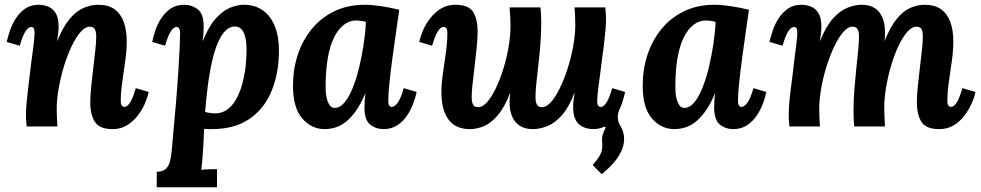

<svg xmlns="http://www.w3.org/2000/svg" viewBox="-20 -531 4120 806"><path d="M453 11Q398 11 378.5 -19Q359 -49 359 -102Q359 -132 363 -169.5Q367 -207 371.5 -246Q376 -285 380 -319.5Q384 -354 384 -377Q384 -392 381 -401.5Q378 -411 372 -415Q366 -419 356 -419Q338 -419 318.5 -397Q299 -375 281 -337.5Q263 -300 249 -254.5Q235 -209 226.5 -161.5Q218 -114 218 -72Q218 -59 219 -35.5Q220 -12 221 0H92Q90 -21 89.5 -29.5Q89 -38 89 -48Q89 -69 91.5 -97.5Q94 -126 98 -159.5Q102 -193 106 -226Q109 -253 112.5 -278.5Q116 -304 119 -326.5Q122 -349 123.5 -366Q125 -383 125 -392Q125 -409 120.5 -413.5Q116 -418 111 -418Q100 -418 88 -401Q76 -384 63 -339L8 -355Q13 -376 22 -403Q31 -430 47 -454.5Q63 -479 86 -495Q109 -511 142 -511Q164 -511 183 -503Q202 -495 214 -475.5Q226 -456 226 -420Q226 -401 224 -389Q222 -377 220 -360H221Q245 -420 273.5 -453Q302 -486 332.5 -498.5Q363 -511 392 -511Q435 -511 461 -492Q487 -473 499.5 -438.5Q512 -404 512 -357Q512 -321 506 -277Q500 -233 493.5 -189Q487 -145 487 -108Q487 -92 492 -87Q497 -82 502 -82Q513 -82 525 -99Q537 -116 550 -161L604 -145Q600 -124 588.5 -97Q577 -70 558 -45.5Q539 -21 513 -5Q487 11 453 11Z M638 255V190Q663 190 675.5 178.5Q688 167 693.5 146.5Q699 126 701 100Q712 -17 719 -102.5Q726 -188 729.5 -246Q733 -304 734.5 -338.5Q736 -373 736 -389Q736 -407 731.5 -412.5Q727 -418 721 -418Q710 -418 698 -401Q686 -384 673 -339L619 -355Q623 -376 632 -403Q641 -430 657 -454.5Q673 -479 696.5 -495Q720 -511 753 -511Q785 -511 810 -492Q835 -473 835 -420Q835 -401 834 -389Q833 -377 831 -360H832Q856 -420 885.5 -453Q915 -486 946 -498.5Q977 -511 1003 -511Q1051 -511 1084 -487Q1117 -463 1134 -420Q1151 -377 1151 -320Q1151 -225 1120.5 -150Q1090 -75 1027.5 -32Q965 11 869 11Q864 11 854.5 11Q845 11 837 10Q835 58 833 90.5Q831 123 829 144.5Q827 166 825 182Q841 180 861 179.5Q881 179 891 179V255ZM881 -55Q915 -55 938.5 -74.5Q962 -94 977 -125Q992 -156 1000.5 -192Q1009 -228 1012 -261.5Q1015 -295 1015 -319Q1015 -356 1009 -378Q1003 -400 992 -410Q981 -420 966 -420Q946 -420 928.5 -404Q911 -388 896.5 -356Q882 -324 871 -277Q860 -230 852 -168Q849 -143 846 -116.5Q843 -90 841 -61Q852 -58 863.5 -56.5Q875 -55 881 -55Z M1512 -511Q1540 -511 1577.5 -505.5Q1615 -500 1656 -490Q1651 -453 1643 -399Q1635 -345 1627.5 -288.5Q1620 -232 1615 -184.5Q1610 -137 1610 -111Q1610 -93 1614.5 -87.5Q1619 -82 1624 -82Q1636 -82 1649 -99Q1662 -116 1675 -161L1729 -145Q1725 -124 1715 -97Q1705 -70 1688.5 -45.5Q1672 -21 1647.5 -5Q1623 11 1590 11Q1558 11 1534 -8Q1510 -27 1510 -80Q1510 -93 1511 -109Q1512 -125 1514 -138H1513Q1495 -95 1474.5 -66Q1454 -37 1432.5 -20Q1411 -3 1388.5 4Q1366 11 1343 11Q1288 11 1249 -33.5Q1210 -78 1210 -171Q1210 -240 1230 -301Q1250 -362 1289 -409.5Q1328 -457 1384 -484Q1440 -511 1512 -511ZM1475 -445Q1447 -445 1423.5 -427Q1400 -409 1382.5 -374Q1365 -339 1356 -287Q1347 -235 1347 -166Q1347 -125 1357 -101.5Q1367 -78 1385 -78Q1407 -78 1426 -100.5Q1445 -123 1460.5 -161.5Q1476 -200 1487.5 -247.5Q1499 -295 1506.5 -344.5Q1514 -394 1516 -439Q1511 -441 1498.5 -443Q1486 -445 1475 -445Z M2506 200 2468 162Q2487 140 2496 125Q2505 110 2507 97.5Q2509 85 2508 73Q2506 47 2510 34.5Q2514 22 2523 3L2513 0V-69L2558 -151L2598 -136L2579 -69Q2573 -53 2573.5 -36.5Q2574 -20 2583 -5Q2611 40 2593 92Q2575 144 2506 200ZM1953 11Q1911 11 1884.5 -8Q1858 -27 1845.5 -61.5Q1833 -96 1833 -143Q1833 -180 1839.5 -224Q1846 -268 1852 -312Q1858 -356 1858 -392Q1858 -409 1853 -413.5Q1848 -418 1842 -418Q1831 -418 1819 -401Q1807 -384 1794 -339L1740 -355Q1744 -376 1755.5 -403Q1767 -430 1786 -454.5Q1805 -479 1831 -495Q1857 -511 1891 -511Q1947 -511 1966 -481Q1985 -451 1985 -398Q1985 -368 1981 -330.5Q1977 -293 1972.5 -254Q1968 -215 1964 -180.5Q1960 -146 1960 -123Q1960 -108 1963 -98.5Q1966 -89 1972 -85Q1978 -81 1988 -81Q2006 -81 2025 -102.5Q2044 -124 2061.5 -160.5Q2079 -197 2093 -242Q2107 -287 2115 -334Q2123 -381 2123 -423Q2123 -437 2122 -459Q2121 -481 2119 -500H2249Q2251 -479 2251.5 -460.5Q2252 -442 2252 -433Q2252 -390 2248.5 -345.5Q2245 -301 2240 -258.5Q2235 -216 2231.5 -181Q2228 -146 2228 -123Q2228 -101 2234.5 -91Q2241 -81 2256 -81Q2274 -81 2293.5 -103Q2313 -125 2331 -162.5Q2349 -200 2363.5 -245.5Q2378 -291 2386.5 -338.5Q2395 -386 2395 -428Q2395 -442 2394 -465Q2393 -488 2392 -500H2521Q2523 -479 2523.5 -470.5Q2524 -462 2524 -452Q2524 -431 2521.5 -402Q2519 -373 2515 -340Q2511 -307 2506 -273Q2503 -246 2499.5 -220.5Q2496 -195 2493 -173Q2490 -151 2488.5 -134Q2487 -117 2487 -108Q2487 -92 2491.5 -87Q2496 -82 2502 -82Q2513 -82 2525 -99Q2537 -116 2550 -161L2604 -145Q2600 -124 2591 -97Q2582 -70 2566 -45.5Q2550 -21 2526.5 -5Q2503 11 2470 11Q2449 11 2429.5 3Q2410 -5 2398 -25Q2386 -45 2386 -80Q2386 -100 2388 -111.5Q2390 -123 2392 -140H2391Q2368 -80 2338.5 -47Q2309 -14 2277.5 -1.5Q2246 11 2217 11Q2185 11 2163 -2.5Q2141 -16 2130 -41.5Q2119 -67 2119 -103Q2119 -111 2120 -120.5Q2121 -130 2122 -140H2121Q2098 -80 2069.5 -47Q2041 -14 2011.5 -1.5Q1982 11 1953 11Z M2980 -511Q3008 -511 3045.5 -505.5Q3083 -500 3124 -490Q3119 -453 3111 -399Q3103 -345 3095.5 -288.5Q3088 -232 3083 -184.5Q3078 -137 3078 -111Q3078 -93 3082.5 -87.5Q3087 -82 3092 -82Q3104 -82 3117 -99Q3130 -116 3143 -161L3197 -145Q3193 -124 3183 -97Q3173 -70 3156.5 -45.5Q3140 -21 3115.5 -5Q3091 11 3058 11Q3026 11 3002 -8Q2978 -27 2978 -80Q2978 -93 2979 -109Q2980 -125 2982 -138H2981Q2963 -95 2942.5 -66Q2922 -37 2900.5 -20Q2879 -3 2856.5 4Q2834 11 2811 11Q2756 11 2717 -33.5Q2678 -78 2678 -171Q2678 -240 2698 -301Q2718 -362 2757 -409.5Q2796 -457 2852 -484Q2908 -511 2980 -511ZM2943 -445Q2915 -445 2891.5 -427Q2868 -409 2850.5 -374Q2833 -339 2824 -287Q2815 -235 2815 -166Q2815 -125 2825 -101.5Q2835 -78 2853 -78Q2875 -78 2894 -100.5Q2913 -123 2928.5 -161.5Q2944 -200 2955.5 -247.5Q2967 -295 2974.5 -344.5Q2982 -394 2984 -439Q2979 -441 2966.5 -443Q2954 -445 2943 -445Z M3923 11Q3868 11 3848.5 -19Q3829 -49 3829 -102Q3829 -132 3833 -169.5Q3837 -207 3841.5 -246Q3846 -285 3850 -319.5Q3854 -354 3854 -377Q3854 -392 3851.5 -401.5Q3849 -411 3843 -415Q3837 -419 3826 -419Q3808 -419 3789 -397.5Q3770 -376 3752.5 -339.5Q3735 -303 3721.5 -258Q3708 -213 3700 -166Q3692 -119 3692 -77Q3692 -64 3693 -41.5Q3694 -19 3695 0H3566Q3564 -21 3563.5 -39.5Q3563 -58 3563 -67Q3563 -110 3566.5 -154.5Q3570 -199 3574.5 -241.5Q3579 -284 3582.5 -319Q3586 -354 3586 -377Q3586 -400 3579.5 -409.5Q3573 -419 3558 -419Q3540 -419 3520.5 -397Q3501 -375 3483 -337.5Q3465 -300 3450.5 -254.5Q3436 -209 3427.5 -161.5Q3419 -114 3419 -72Q3419 -59 3420 -35.5Q3421 -12 3422 0H3294Q3292 -21 3291.5 -29.5Q3291 -38 3291 -48Q3291 -68 3293 -94.5Q3295 -121 3299 -152.5Q3303 -184 3307 -215Q3310 -244 3313.5 -271Q3317 -298 3320 -322Q3323 -346 3325 -364Q3327 -382 3327 -392Q3327 -409 3322.5 -413.5Q3318 -418 3313 -418Q3302 -418 3290 -401Q3278 -384 3265 -339L3210 -355Q3215 -376 3224 -403Q3233 -430 3249 -454.5Q3265 -479 3288 -495Q3311 -511 3344 -511Q3366 -511 3385 -503Q3404 -495 3416 -475.5Q3428 -456 3428 -420Q3428 -401 3426 -389Q3424 -377 3422 -360H3423Q3447 -420 3476.5 -453Q3506 -486 3537.5 -498.5Q3569 -511 3597 -511Q3630 -511 3651.5 -497.5Q3673 -484 3684 -458Q3695 -432 3695 -396Q3695 -388 3695 -379Q3695 -370 3693 -360H3694Q3718 -420 3745.5 -453Q3773 -486 3803 -498.5Q3833 -511 3861 -511Q3904 -511 3930.5 -492Q3957 -473 3969.5 -438.5Q3982 -404 3982 -357Q3982 -321 3976 -277Q3970 -233 3963.5 -189Q3957 -145 3957 -108Q3957 -92 3962 -87Q3967 -82 3972 -82Q3983 -82 3995 -99Q4007 -116 4020 -161L4075 -145Q4071 -124 4059 -97Q4047 -70 4028.5 -45.5Q4010 -21 3983.5 -5Q3957 11 3923 11Z"/></svg>

Font: Lora
Style: Italic
Weight: 400
Italic angle: -3°
Designer: Olga Karpushina, Alexei Vanyashin (Cyrillic)
Foundry: Cyreal
Version: Version 3.008